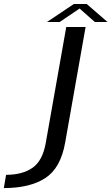

<svg xmlns="http://www.w3.org/2000/svg" viewBox="-196 -728 568 978"><path d="M-176.5 230 -165 162.5Q-82 162.5 -30.5 126.8Q21 91 37 0.5L141.5 -590.5H240L136 -2Q113 128.5 34.5 179.2Q-44 230 -176.5 230ZM43.5 -616 180 -707.5H246L351.5 -616H287L209.5 -684.5L108 -616Z"/></svg>

Font: Anybody ExtraExpanded Regular
Style: Italic
Weight: 400
Width: 8
Italic angle: -10°
Designer: Tyler Finck
Foundry: Etcetera Type Company
Version: Version 1.010; ttfautohint (v1.8.3) -l 8 -r 50 -G 200 -x 14 